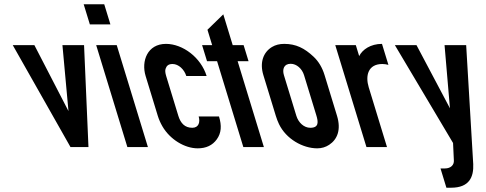

<svg xmlns="http://www.w3.org/2000/svg" viewBox="-20 -687 2270 897"><path d="M309.3 0H393.3L372.7 -476H271.7L299.9 -168L140.7 -476H39.7Z M575 0H671L525.4 -476H429.4ZM399.8 -573H495.8L467 -667H371Z M878.3 -90C843.7 -90 823.8 -111.1 813.1 -146L756.3 -332C751.8 -346.7 750.9 -357.8 753.5 -365.5C757.9 -378 764.8 -388 786.1 -388C814.4 -388 840.9 -362.5 850.3 -332H945.3C919 -418 834.3 -482 755.4 -482C668.4 -482 639.1 -401.2 660.3 -332L717.1 -146C722.2 -129.3 729.4 -113 738.6 -97C773.9 -35.9 842.4 6 903.6 6C942.9 6 972.7 -8 992.8 -36C1014.3 -65.9 1016.3 -99.8 1003.1 -143H908.1C915.8 -117.8 909.4 -90 878.3 -90Z M1116.8 0H1212.8L1090.2 -401H1141.2L1118.2 -476H1067.2L1023.2 -620L949.2 -548L971.2 -476H924.2L947.2 -401H994.2Z M1210.4 -336 1268.5 -146C1272.8 -132 1277.7 -119.2 1283.3 -107.5C1316.6 -37.6 1394.8 6 1462 6C1482.6 6 1501.3 0.5 1517.9 -10.5C1556.3 -35.9 1574.3 -81.1 1554.5 -146L1496.4 -336C1485.6 -371.3 1468.5 -400 1445.1 -422C1402.3 -462.2 1362.5 -482 1307.8 -482C1285.8 -482 1266.8 -477.2 1250.7 -467.5C1210.5 -443.3 1192.2 -395.5 1210.4 -336ZM1338.2 -389C1365.6 -389 1391.3 -365.9 1400.4 -336L1457.9 -148C1467.2 -117.7 1470.4 -90 1429.6 -90C1400.1 -90 1374.3 -114.1 1364.5 -146L1306.4 -336C1298.3 -362.6 1305.5 -389 1338.2 -389Z M1794.6 -384 1764.6 -482C1711.1 -482 1673.2 -455.4 1658 -425L1642.4 -476H1546.4L1692 0H1788L1702.7 -279C1686.2 -332.7 1698.9 -388 1766.3 -388C1775.5 -388 1785.7 -386.3 1794.6 -384Z M2087.5 190C2172.8 190 2193.4 139.7 2190.9 80L2157.9 -476H2056.9L2082.1 -181L1925.9 -476H1824.9L2096.6 -19L2100.4 62C2102.1 82.6 2087.2 100 2058 100H2038L2065.5 190Z"/></svg>

Font: Din Kursivschrift
Style: LeftEng
Weight: 400
Version: Version 1.089